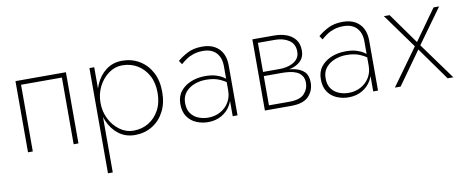

<svg xmlns="http://www.w3.org/2000/svg" viewBox="-61 -736 2982 1222"><g transform="rotate(-10 1429.5 -125.0)"><path d="M401 -460H75V0H106V-431H370V0H401Z M584 220V-460H553V220ZM983 -230Q983 -304 954.5 -357.5Q926 -411 876.5 -440.5Q827 -470 766 -470Q706 -470 662 -437Q618 -404 594 -349Q570 -294 570 -230Q570 -167 594 -111.5Q618 -56 662 -23Q706 10 766 10Q827 10 876.5 -19.5Q926 -49 954.5 -103Q983 -157 983 -230ZM953 -230Q953 -165 927 -117.5Q901 -70 858 -44.5Q815 -19 761 -19Q713 -19 672.5 -48.5Q632 -78 608 -125.5Q584 -173 584 -230Q584 -287 608 -334.5Q632 -382 672.5 -411.5Q713 -441 761 -441Q815 -441 858 -415.5Q901 -390 927 -343Q953 -296 953 -230Z M1114 -135Q1114 -176 1136 -203Q1158 -230 1193.5 -244Q1229 -258 1270 -258Q1319 -258 1353 -244Q1387 -230 1410 -211V-232Q1401 -241 1383 -253Q1365 -265 1337 -273.5Q1309 -282 1268 -282Q1219 -282 1177 -265Q1135 -248 1109 -215.5Q1083 -183 1083 -134Q1083 -84 1105 -52Q1127 -20 1163 -5Q1199 10 1238 10Q1288 10 1326 -12Q1364 -34 1385 -70.5Q1406 -107 1406 -151L1398 -166Q1398 -123 1377.5 -89.5Q1357 -56 1322 -37Q1287 -18 1243 -18Q1211 -18 1181 -30Q1151 -42 1132.5 -67.5Q1114 -93 1114 -135ZM1138 -382Q1155 -397 1175.5 -411Q1196 -425 1223 -433.5Q1250 -442 1283 -442Q1338 -442 1368 -410.5Q1398 -379 1398 -323V0H1429V-323Q1429 -368 1412.5 -400.5Q1396 -433 1363.5 -451.5Q1331 -470 1283 -470Q1226 -470 1186.5 -449Q1147 -428 1122 -406Z M1623 -234V-217H1756Q1779 -217 1803 -214Q1827 -211 1847.5 -202Q1868 -193 1881 -175Q1894 -157 1894 -128Q1894 -88 1865.5 -58Q1837 -28 1770 -28H1623V0H1776Q1855 0 1889.5 -36.5Q1924 -73 1924 -125Q1924 -170 1902 -193Q1880 -216 1842 -225Q1804 -234 1756 -234ZM1623 -226H1746Q1789 -226 1824.5 -237Q1860 -248 1882 -272Q1904 -296 1904 -335Q1904 -380 1882 -407.5Q1860 -435 1824.5 -447.5Q1789 -460 1746 -460H1623V-432H1746Q1801 -432 1837.5 -407.5Q1874 -383 1874 -334Q1874 -307 1861 -289.5Q1848 -272 1828 -262Q1808 -252 1786 -248Q1764 -244 1746 -244H1623ZM1606 -460V0H1637V-460Z M2022 -135Q2022 -176 2044 -203Q2066 -230 2101.5 -244Q2137 -258 2178 -258Q2227 -258 2261 -244Q2295 -230 2318 -211V-232Q2309 -241 2291 -253Q2273 -265 2245 -273.5Q2217 -282 2176 -282Q2127 -282 2085 -265Q2043 -248 2017 -215.5Q1991 -183 1991 -134Q1991 -84 2013 -52Q2035 -20 2071 -5Q2107 10 2146 10Q2196 10 2234 -12Q2272 -34 2293 -70.5Q2314 -107 2314 -151L2306 -166Q2306 -123 2285.5 -89.5Q2265 -56 2230 -37Q2195 -18 2151 -18Q2119 -18 2089 -30Q2059 -42 2040.5 -67.5Q2022 -93 2022 -135ZM2046 -382Q2063 -397 2083.5 -411Q2104 -425 2131 -433.5Q2158 -442 2191 -442Q2246 -442 2276 -410.5Q2306 -379 2306 -323V0H2337V-323Q2337 -368 2320.5 -400.5Q2304 -433 2271.5 -451.5Q2239 -470 2191 -470Q2134 -470 2094.5 -449Q2055 -428 2030 -406Z M2777 -460 2635 -261 2493 -460H2456L2617 -237L2446 0H2483L2635 -213L2787 0H2824L2652 -237L2813 -460Z"/></g></svg>

Font: Jost ExtraLight
Style: Regular
Weight: 250
Version: Version 3.710